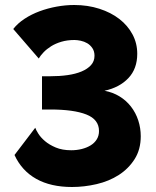

<svg xmlns="http://www.w3.org/2000/svg" viewBox="-20 -739 626 768"><path d="M268 9Q183 9 125 -23.5Q67 -56 38 -119L121 -228Q124 -219 133.5 -204Q143 -189 160 -174.5Q177 -160 203 -149Q229 -138 265 -138Q287 -138 307 -143Q327 -148 342.5 -157.5Q358 -167 367 -181.5Q376 -196 376 -215Q376 -261 325.5 -281Q275 -301 181 -301H148V-434H181Q218 -434 250 -438.5Q282 -443 306 -453Q330 -463 344 -478.5Q358 -494 358 -516Q358 -534 349.5 -546.5Q341 -559 329 -566Q317 -573 303 -576Q289 -579 278 -579Q249 -579 225.5 -572Q202 -565 184.5 -554Q167 -543 154.5 -530Q142 -517 135 -505L33 -623Q51 -646 78.5 -664Q106 -682 138.5 -694Q171 -706 206.5 -712.5Q242 -719 277 -719Q331 -719 377.5 -704Q424 -689 457.5 -663Q491 -637 510 -601.5Q529 -566 529 -524Q529 -464 493.5 -426.5Q458 -389 398 -376Q431 -370 458 -353.5Q485 -337 504 -312.5Q523 -288 533 -257.5Q543 -227 543 -194Q543 -141 518.5 -102.5Q494 -64 455 -39Q416 -14 366.5 -2.5Q317 9 268 9Z"/></svg>

Font: Boldmen
Style: Bold
Weight: 700
Designer: Matt McInerney, Pablo Impallari, Rodrigo Fuenzalida
Foundry: LIVING CONCEPT
Version: Version 1.000